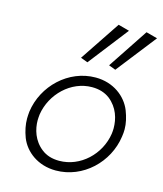

<svg xmlns="http://www.w3.org/2000/svg" viewBox="-112 -826 779 918"><g transform="rotate(15 277.5 -366.5)"><path d="M263 -530 416 -727 361 -742 228 -543ZM401 -530 555 -727 499 -742 367 -543ZM56 -230C55 -218 54 -207 54 -196C54 -166 60 -136 72 -104C97 -41 162 9 250 9C385 9 497 -99 515 -230C517 -242 518 -255 518 -266C518 -295 511 -325 499 -356C474 -419 409 -470 321 -470C187 -470 74 -362 56 -230ZM107 -230C123 -334 212 -421 316 -421C351 -421 380 -412 404 -394C451 -357 466 -304 466 -257C466 -248 465 -239 464 -230C448 -125 359 -40 254 -40C219 -40 190 -49 167 -67C120 -103 105 -157 105 -201C105 -210 106 -220 107 -230Z"/></g></svg>

Font: Jost Light
Style: Italic
Weight: 300
Italic angle: -5°
Version: Version 3.710